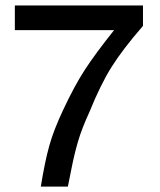

<svg xmlns="http://www.w3.org/2000/svg" viewBox="-20 -694 595 714"><path d="M404.3 -582H35.2V-673.8H511.7V-597.7Q435.5 -509.8 394.5 -444.3Q353.5 -378.9 312.5 -277.3Q298.8 -248 288.1 -220.2Q277.3 -192.4 270 -167.5Q262.7 -142.6 256.3 -115.7Q250 -88.9 244.6 -61Q239.3 -33.2 232.4 0H131.8Q146.5 -91.8 163.1 -151.4Q179.7 -210.9 214.8 -285.2Q256.8 -375 295.9 -435.1Q335 -495.1 404.3 -582Z"/></svg>

Font: Druckschrift BY WOK
Style: Medium
Weight: 400
Version: Version 001.000